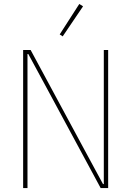

<svg xmlns="http://www.w3.org/2000/svg" viewBox="-20 -951 663 971"><path d="M215 -508 123 -678H119V0H97V-698H135L409 -190L501 -20H505V-698H527V0H489ZM297 -767 282 -777 381 -931 400 -919Z"/></svg>

Font: IBM Plex Sans Cond Thin
Style: Regular
Weight: 100
Width: 3
Designer: Mike Abbink, Paul van der Laan, Pieter van Rosmalen
Foundry: Bold Monday
Version: Version 1.3